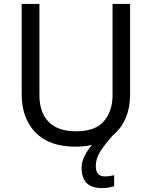

<svg xmlns="http://www.w3.org/2000/svg" viewBox="-20 -734 771 974"><path d="M466 107Q466 136 478 148.5Q490 161 511 161Q528 161 539.5 158.5Q551 156 559 155V211Q545 215 531 217.5Q517 220 497 220Q444 220 419 194Q394 168 394 117Q394 86 410 55.5Q426 25 447 1Q408 10 362 10Q229 10 159.5 -62.5Q90 -135 90 -254V-714H180V-251Q180 -164 226.5 -116Q273 -68 367 -68Q464 -68 507.5 -119.5Q551 -171 551 -252V-714H640V-252Q640 -189 618 -136Q596 -83 552 -47Q508 3 487 37.5Q466 72 466 107Z"/></svg>

Font: Noto Sans Mayan Numerals
Style: Regular
Weight: 400
Designer: Monotype Design Team
Foundry: Monotype Imaging Inc.
Version: Version 2.001; ttfautohint (v1.8.4.7-5d5b)